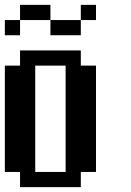

<svg xmlns="http://www.w3.org/2000/svg" viewBox="-20 -770 540 790"><path d="M187.5 -750H62.5V-687.5H187.5ZM375 -687.5V-750H312.5V-687.5ZM62.5 -625V-687.5H0V-625ZM187.5 -687.5V-625H312.5V-687.5ZM312.5 0V-62.5H375V-500H312.5V-562.5H62.5V-500H0V-62.5H62.5V0ZM125 -62.5V-500H250V-62.5Z"/></svg>

Font: Chicago Kare
Style: Regular
Weight: 400
Designer: Duane King
Version: Version 1.001;hotconv 1.0.109;makeotfexe 2.5.65596